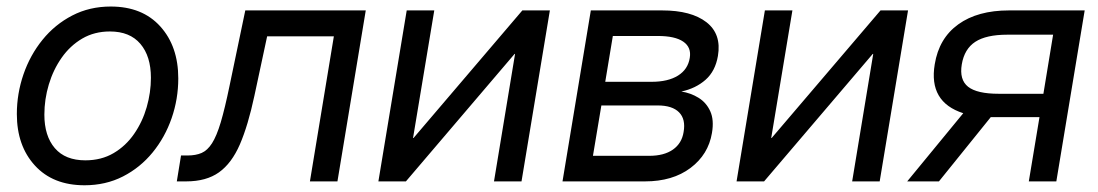

<svg xmlns="http://www.w3.org/2000/svg" viewBox="-20 -547 3310 579"><path d="M234.9 11.7Q139.6 11.7 85.2 -47.9Q30.8 -107.4 30.8 -203.1Q30.8 -264.6 50.8 -322.8Q70.8 -380.9 108.2 -427Q145.5 -473.1 197.8 -500.2Q250 -527.3 314 -527.3Q409.2 -527.3 463.4 -467.3Q517.6 -407.2 517.6 -310.5Q517.6 -248.5 497.6 -190.7Q477.5 -132.8 440.2 -87.2Q402.8 -41.5 350.8 -14.9Q298.8 11.7 234.9 11.7ZM237.3 -63.5Q285.6 -63.5 322.5 -85.2Q359.4 -106.9 384.5 -143.3Q409.7 -179.7 422.4 -223.9Q435.1 -268.1 435.1 -312.5Q435.1 -377.4 403.3 -414.8Q371.6 -452.1 311.5 -452.1Q264.6 -452.1 228 -430.7Q191.4 -409.2 166 -373Q140.6 -336.9 127.2 -292.2Q113.8 -247.6 113.8 -201.2Q113.8 -137.2 145.3 -100.3Q176.8 -63.5 237.3 -63.5Z M513.2 0 525.9 -78.1H545.4Q570.3 -78.1 587.9 -85.7Q605.5 -93.3 619.4 -115Q633.3 -136.7 645.8 -178.5Q658.2 -220.2 672.4 -289.1L719.7 -515.6H1083L997.6 0H914.6L986.8 -437.5H785.6L747.1 -257.8Q728 -168.5 703.4 -111.6Q678.7 -54.7 640.4 -27.3Q602.1 0 541.5 0Z M1552.7 0H1469.7L1533.2 -384.3H1531.7L1204.1 0H1121.1L1206.5 -515.6H1289.6L1225.6 -130.9H1227.1L1555.2 -515.6H1638.2Z M1676.3 0 1761.7 -515.6H1976.6Q2064.5 -515.6 2110.4 -480Q2156.2 -444.3 2145 -378.4Q2137.2 -332.5 2107.7 -306.4Q2078.1 -280.3 2034.7 -271Q2063 -266.6 2086.4 -252.2Q2109.9 -237.8 2121.8 -211.7Q2133.8 -185.5 2127 -146Q2116.2 -81.1 2062.3 -40.5Q2008.3 0 1925.3 0ZM1768.1 -77.1H1938Q1982.4 -77.1 2009.3 -95.9Q2036.1 -114.7 2041.5 -148.9Q2048.3 -187.5 2027.8 -208.3Q2007.3 -229 1963.4 -229H1793.5ZM1805.2 -300.3H1944.8Q1994.6 -300.3 2024.7 -319.1Q2054.7 -337.9 2060.1 -372.6Q2065.4 -404.3 2040.5 -421.4Q2015.6 -438.5 1963.9 -438.5H1828.1Z M2632.8 0H2549.8L2613.3 -384.3H2611.8L2284.2 0H2201.2L2286.6 -515.6H2369.6L2305.7 -130.9H2307.1L2635.3 -515.6H2718.3Z M3165.5 0H3082.5L3114.7 -193.8H2973.1Q2970.7 -193.8 2967.8 -193.8L2811.5 0H2715.8L2884.8 -205.6Q2779.8 -239.3 2798.8 -353Q2811.5 -431.6 2869.9 -473.6Q2928.2 -515.6 3022.9 -515.6H3251ZM3126.5 -264.2 3155.8 -442.4H3017.6Q2954.1 -442.4 2921.1 -420.9Q2888.2 -399.4 2880.4 -353Q2872.6 -306.6 2899.4 -285.4Q2926.3 -264.2 2991.7 -264.2Z"/></svg>

Font: Inter Display
Style: Italic
Weight: 400
Italic angle: -9.39999°
Designer: Rasmus Andersson
Foundry: rsms
Version: Version 4.000;git-a52131595